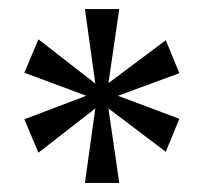

<svg xmlns="http://www.w3.org/2000/svg" viewBox="-20 -780 453 425"><path d="M168 -375 191 -540 65 -442 34 -516 171 -568 34 -619 65 -693 191 -595 168 -760H244L220 -596L347 -691L377 -618L241 -568L377 -517L347 -444L220 -540L244 -375Z"/></svg>

Font: Noto Serif Condensed
Style: Regular
Weight: 400
Width: 3
Designer: Monotype Design Team
Foundry: Monotype Imaging Inc.
Version: Version 2.013; ttfautohint (v1.8.4.7-5d5b)